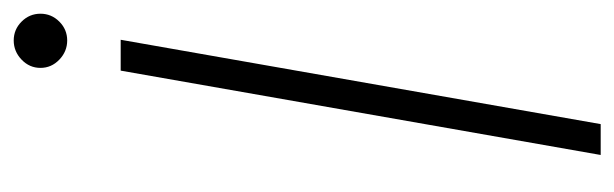

<svg xmlns="http://www.w3.org/2000/svg" viewBox="-328 -568 896 280"><g transform="rotate(-90 120.0 -428.0)"><path d="M34 0 157 -700H202L79 0ZM201 -778Q185 -778 173 -789.5Q161 -801 161 -817Q161 -833 173 -844.5Q185 -856 201 -856Q217 -856 228.5 -844.5Q240 -833 240 -817Q240 -801 228.5 -789.5Q217 -778 201 -778Z"/></g></svg>

Font: DM Sans 20pt ExtraLight
Style: Italic
Weight: 250
Italic angle: -10°
Version: Version 4.004;gftools[0.9.30]